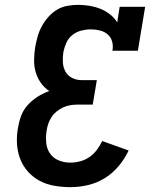

<svg xmlns="http://www.w3.org/2000/svg" viewBox="-20 -763 640 791"><path d="M270 8Q237 8 204.5 2.5Q172 -3 144.5 -17.5Q117 -32 96 -55Q75 -78 63.5 -107.5Q52 -137 50 -170Q48 -203 54 -236Q58 -261 67 -285.5Q76 -310 94 -330Q112 -350 135 -364.5Q158 -379 183 -388Q162 -402 148 -422Q134 -442 127 -466Q120 -490 120.5 -516.5Q121 -543 125 -569Q129 -591 135 -612.5Q141 -634 152 -654.5Q163 -675 179 -693Q195 -711 215 -723Q235 -735 257.5 -739Q280 -743 302 -743Q326 -743 349.5 -739Q373 -735 394 -726.5Q415 -718 433 -704Q451 -690 463 -671L473 -735H578L548 -554H443Q447 -573 442 -591.5Q437 -610 423.5 -621.5Q410 -633 391.5 -637.5Q373 -642 354 -642Q335 -642 315 -637Q295 -632 278.5 -619Q262 -606 253.5 -587Q245 -568 241 -548Q238 -528 239 -507Q240 -486 249.5 -468.5Q259 -451 277 -442Q295 -433 315 -433H379L362 -332H299Q284 -332 269 -329.5Q254 -327 240 -320.5Q226 -314 213.5 -304Q201 -294 192.5 -281Q184 -268 179 -253.5Q174 -239 172 -224Q168 -199 170.5 -174Q173 -149 186.5 -130Q200 -111 222.5 -102Q245 -93 270 -93Q290 -93 310.5 -98.5Q331 -104 348.5 -116Q366 -128 379 -145.5Q392 -163 401 -182L510 -143Q494 -109 469 -79Q444 -49 411.5 -29Q379 -9 342.5 -0.5Q306 8 270 8Z"/></svg>

Font: Iosevka Slab Extended
Style: Bold Italic
Weight: 700
Width: 7
Italic angle: -9°
Monospace: yes
Designer: Belleve Invis
Foundry: Belleve Invis
Version: Version 11.1.0; ttfautohint (v1.8.3)